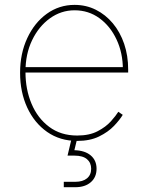

<svg xmlns="http://www.w3.org/2000/svg" viewBox="-20 -574 612 798"><path d="M300.8 11.7Q229.5 11.7 176 -25.6Q122.6 -63 93 -127.2Q63.5 -191.4 63.5 -271.5Q63.5 -351.6 93.3 -415.5Q123 -479.5 174.3 -516.6Q225.6 -553.7 290 -553.7Q337.9 -553.7 378.4 -533.4Q418.9 -513.2 449.2 -476.8Q479.5 -440.4 496.1 -391.6Q512.7 -342.8 512.7 -285.2V-272.5H75.2V-294.9H500.5L490.7 -285.2Q490.7 -353.5 464.6 -409.4Q438.5 -465.3 393.3 -498.3Q348.1 -531.2 290 -531.2Q233.9 -531.2 187.5 -497.8Q141.1 -464.4 113.5 -407Q85.9 -349.6 85.9 -277.3V-274.4Q85.9 -202.6 111.1 -142.8Q136.2 -83 184.3 -46.9Q232.4 -10.7 300.8 -10.7Q351.6 -10.7 385.7 -28.6Q419.9 -46.4 440.9 -69.8Q461.9 -93.3 471.7 -109.4L490.2 -96.7Q478 -76.2 453.9 -50.8Q429.7 -25.4 391.8 -6.8Q354 11.7 300.8 11.7ZM245.1 204.1V181.6H293Q324.2 181.6 341.6 167.2Q358.9 152.8 358.9 127.4Q358.9 102.5 341.6 87.6Q324.2 72.8 289.6 72.8H260.7L280.3 -9.3H301.3V0L289.1 50.3Q332.5 51.3 356.9 71.8Q381.3 92.3 381.3 127.4Q381.3 162.6 357.4 183.3Q333.5 204.1 293 204.1Z"/></svg>

Font: Inter Thin
Style: Regular
Weight: 250
Designer: Rasmus Andersson
Foundry: rsms
Version: Version 4.001;git-66647c0bb